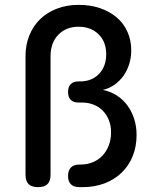

<svg xmlns="http://www.w3.org/2000/svg" viewBox="-20 -760 640 790"><path d="M188 -42Q188 -15 175.5 -2.5Q163 10 137 10Q110 10 97.5 -2.5Q85 -15 85 -42V-529Q85 -576 101 -615Q117 -654 145.5 -681.5Q174 -709 214.5 -724.5Q255 -740 303 -740Q352 -740 391.5 -726.5Q431 -713 460 -688.5Q489 -664 504.5 -629Q520 -594 520 -553Q520 -523 511.5 -496Q503 -469 487.5 -447.5Q472 -426 450.5 -411Q429 -396 403 -390Q434 -384 460 -367.5Q486 -351 504 -326.5Q522 -302 532 -271Q542 -240 542 -205Q542 -157 526 -117.5Q510 -78 480.5 -49.5Q451 -21 410 -5.5Q369 10 320 10H307Q284 10 272 -1.5Q260 -13 260 -36Q260 -59 272 -71Q284 -83 307 -83H313Q339 -83 362 -92.5Q385 -102 401.5 -119.5Q418 -137 427.5 -161.5Q437 -186 437 -216Q437 -243 428 -265.5Q419 -288 403.5 -304Q388 -320 366 -329Q344 -338 318 -338H304Q282 -338 271 -349Q260 -360 260 -382Q260 -403 271 -414Q282 -425 304 -425H309Q358 -425 387.5 -456Q417 -487 417 -537Q417 -588 385.5 -619Q354 -650 303 -650Q252 -650 220 -617Q188 -584 188 -529Z"/></svg>

Font: Maple Mono Medium
Style: Regular
Weight: 500
Monospace: yes
Designer: subframe7536
Version: Version 7.000